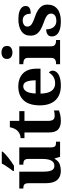

<svg xmlns="http://www.w3.org/2000/svg" viewBox="832 -1642 820 2523"><g transform="rotate(-90 1241.5 -380.0)"><path d="M258 10Q180 10 138 -38.5Q96 -87 96 -188V-412Q96 -441 89 -456.5Q82 -472 67 -477.5Q52 -483 28 -483H26V-536H248V-216Q248 -173 254.5 -141.5Q261 -110 278 -92.5Q295 -75 324 -75Q356 -75 376 -93.5Q396 -112 405.5 -146.5Q415 -181 415 -227V-419Q415 -448 405 -461.5Q395 -475 379 -479Q363 -483 343 -483H340V-536H567V-116Q567 -87 575.5 -73.5Q584 -60 599.5 -56.5Q615 -53 634 -53H642V0H443L421 -71H416Q386 -19 345.5 -4.5Q305 10 258 10ZM257 -619Q272 -638 290.5 -664Q309 -690 326.5 -717Q344 -744 354 -766H511V-756Q502 -743 480.5 -723Q459 -703 432 -681Q405 -659 377 -639.5Q349 -620 325 -606H257Z M910 10Q843 10 803 -25Q763 -60 763 -148V-468H688V-519Q720 -519 745.5 -532Q771 -545 786 -561Q801 -577 813 -601.5Q825 -626 832 -660H915V-536H1043V-468H915V-158Q915 -113 930.5 -92Q946 -71 981 -71Q1001 -71 1018.5 -73.5Q1036 -76 1052 -80V-15Q1036 -8 999.5 1Q963 10 910 10Z M1378 10Q1251 10 1185 -62.5Q1119 -135 1119 -265Q1119 -406 1184 -477.5Q1249 -549 1367 -549Q1476 -549 1538.5 -488Q1601 -427 1601 -308V-257H1273Q1276 -157 1310.5 -111Q1345 -65 1407 -65Q1459 -65 1495 -88.5Q1531 -112 1548 -146Q1562 -139 1568.5 -126.5Q1575 -114 1575 -97Q1575 -69 1554 -44.5Q1533 -20 1489.5 -5Q1446 10 1378 10ZM1448 -321Q1448 -398 1430 -441Q1412 -484 1369 -484Q1327 -484 1302 -442.5Q1277 -401 1275 -321Z M1660 0V-53H1672Q1687 -53 1703.5 -57.5Q1720 -62 1731.5 -76Q1743 -90 1743 -118V-422Q1743 -449 1731 -462Q1719 -475 1702.5 -479Q1686 -483 1672 -483H1660V-536H1895V-118Q1895 -90 1906.5 -76Q1918 -62 1935 -57.5Q1952 -53 1966 -53H1978V0ZM1814 -626Q1778 -626 1753.5 -643.5Q1729 -661 1729 -698Q1729 -736 1754 -753Q1779 -770 1815 -770Q1849 -770 1874.5 -753Q1900 -736 1900 -698Q1900 -661 1874.5 -643.5Q1849 -626 1814 -626Z M2226 10Q2154 10 2109.5 -5.5Q2065 -21 2045 -47.5Q2025 -74 2025 -107Q2025 -140 2041 -156Q2057 -172 2079 -177.5Q2101 -183 2118 -183Q2118 -121 2147.5 -85Q2177 -49 2226 -49Q2278 -49 2301.5 -69Q2325 -89 2325 -117Q2325 -139 2314 -155.5Q2303 -172 2276 -186.5Q2249 -201 2202 -217Q2148 -236 2111 -258.5Q2074 -281 2054.5 -312.5Q2035 -344 2035 -389Q2035 -469 2094 -508.5Q2153 -548 2250 -548Q2313 -548 2351.5 -534.5Q2390 -521 2407.5 -499.5Q2425 -478 2425 -455Q2425 -421 2401.5 -403.5Q2378 -386 2323 -386Q2323 -436 2301 -463.5Q2279 -491 2235 -491Q2203 -491 2178.5 -475.5Q2154 -460 2154 -429Q2154 -408 2165.5 -392Q2177 -376 2207 -361Q2237 -346 2291 -327Q2336 -312 2370 -290.5Q2404 -269 2423.5 -238.5Q2443 -208 2443 -166Q2443 -83 2386.5 -36.5Q2330 10 2226 10Z"/></g></svg>

Font: Noto Serif Gujarati
Style: Bold
Weight: 700
Version: Version 2.102